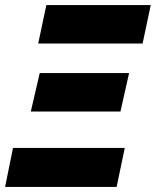

<svg xmlns="http://www.w3.org/2000/svg" viewBox="-22 -734 612 754"><path d="M128 -563H538L570 -714H160ZM99 -296H451L485 -447H134ZM-2 0H436L468 -153H29Z"/></svg>

Font: Noto Sans SemiCondensed Black
Style: Italic
Weight: 900
Width: 4
Italic angle: -12°
Designer: Monotype Design Team
Foundry: Monotype Imaging Inc.
Version: Version 2.013